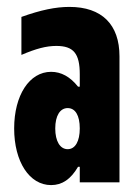

<svg xmlns="http://www.w3.org/2000/svg" viewBox="-20 -528 401 556"><path d="M21 -156C21 -60 65 8 128 8C160 8 185 -9 206 -45H211V0H326V-365C326 -457 275 -508 181 -508C141 -508 98 -499 42 -479V-369C84 -387 114 -395 143 -395C193 -395 211 -373 211 -313V-277H206C183 -306 157 -320 128 -320C65 -320 21 -252 21 -156ZM140 -156C140 -193 154 -215 176 -215C198 -215 211 -194 211 -156C211 -119 198 -96 176 -96C154 -96 140 -119 140 -156Z"/></svg>

Font: Jakob Semi-Condensed
Style: Regular
Weight: 400
Width: 4
Designer: Alan Madić
Foundry: X Cicéro
Version: Version 1.000;Glyphs 3.1.2 (3151)